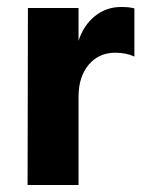

<svg xmlns="http://www.w3.org/2000/svg" viewBox="-20 -530 410 550"><path d="M205 0H59L60 -507H205V-413Q219 -457 251.5 -483.5Q284 -510 327 -510Q351 -510 365 -506V-368Q341 -379 310 -379Q263 -379 234 -344.5Q205 -310 205 -253Z"/></svg>

Font: Hind Guntur
Style: Bold
Weight: 700
Designer: Manushi Parikh, Hitesh Malaviya
Foundry: Indian Type Foundry
Version: Version 1.002;PS 1.0;hotconv 1.0.86;makeotf.lib2.5.63406; tt